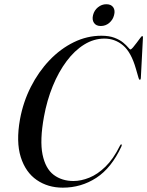

<svg xmlns="http://www.w3.org/2000/svg" viewBox="-20 -879 696 908"><path d="M554.5 -196Q557.5 -193.5 554 -186Q507 -84.5 435.5 -38Q364 8.5 277 8.5Q206.5 8.5 153.8 -27.8Q101 -64 78.2 -136Q55.5 -208 74.5 -314.5Q89.5 -396.5 125.8 -468Q162 -539.5 214 -594Q266 -648.5 328.8 -679.2Q391.5 -710 459.5 -710Q496.5 -710 521.8 -700.2Q547 -690.5 562.5 -677.5Q578 -664.5 586 -654.8Q594 -645 596.5 -645Q600.5 -645 608.8 -654.5Q617 -664 626.2 -676.5Q635.5 -689 642.8 -698.8Q650 -708.5 652 -708.5Q656.5 -708.5 656 -700.5L646 -509.5Q645.5 -502.5 642 -502Q638 -501 635.5 -509.5L622.5 -554.5Q600 -632.5 561.8 -664.5Q523.5 -696.5 474 -696.5Q423.5 -696.5 378 -668.2Q332.5 -640 294.8 -589.5Q257 -539 229.5 -471.8Q202 -404.5 188 -327.5Q167.5 -215 181.2 -148.2Q195 -81.5 233.8 -52.2Q272.5 -23 327.5 -23Q363.5 -23 402.5 -38.8Q441.5 -54.5 478.8 -90.8Q516 -127 547 -189.5Q551 -198 554.5 -196ZM456.5 -756Q434.5 -756 424.5 -770.8Q414.5 -785.5 420 -807.5Q425.5 -830 443.2 -844.5Q461 -859 483 -859Q505.5 -859 515.5 -844.5Q525.5 -830 519.5 -807.5Q514 -785.5 496.8 -770.8Q479.5 -756 456.5 -756Z"/></svg>

Font: Fraunces 144pt S000
Style: Italic
Weight: 400
Italic angle: -16°
Version: Version 1.000; ttfautohint (v1.8.3)